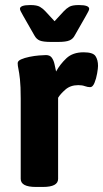

<svg xmlns="http://www.w3.org/2000/svg" viewBox="-20 -738 408 760"><path d="M182 -572Q151 -572 137.5 -577.5Q124 -583 116 -598L72 -675Q66 -686 62.5 -692.5Q59 -699 59 -703Q59 -718 100 -718Q126 -718 138 -711Q150 -704 160 -693L196 -654L232 -693Q242 -704 254 -711Q266 -718 292 -718Q333 -718 333 -703Q333 -699 329.5 -692.5Q326 -686 320 -675L276 -598Q269 -584 255 -578Q241 -572 210 -572ZM122 2Q62 2 62 -30V-347Q62 -397 59 -424Q56 -451 53 -464.5Q50 -478 50 -488Q50 -497 63.5 -503Q77 -509 96.5 -513Q116 -517 134.5 -518.5Q153 -520 162 -520Q178 -520 185.5 -509Q193 -498 196 -483Q199 -468 202 -455Q218 -484 243 -507.5Q268 -531 311 -531Q348 -531 358 -516Q368 -501 368 -477Q368 -468 364.5 -447.5Q361 -427 354 -410Q347 -393 337 -393Q327 -393 316 -397Q305 -401 290 -401Q259 -401 239 -383.5Q219 -366 210 -351V-30Q210 2 150 2Z"/></svg>

Font: Asap
Style: Bold
Weight: 700
Designer: Pablo Cosgaya
Foundry: Omnibus-Type
Version: Version 3.001; ttfautohint (v1.8.3)